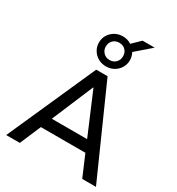

<svg xmlns="http://www.w3.org/2000/svg" viewBox="-237 -1186 1228 1332"><g transform="rotate(30 377.0 -520.0)"><path d="M18 0 332 -705H423L737 0H627L542 -199L590 -168H164L212 -199L127 0ZM375 -587 225 -231 200 -256H554L529 -231L378 -587ZM378 -758Q343 -758 315 -774Q287 -790 270.5 -817.5Q254 -845 254 -878Q254 -912 270.5 -939Q287 -966 315 -982Q343 -998 378 -998Q398 -998 414.5 -993Q431 -988 446 -978L510 -1040H607L487 -936Q494 -923 498 -908.5Q502 -894 502 -878Q502 -845 485.5 -817.5Q469 -790 441 -774Q413 -758 378 -758ZM378 -809Q409 -809 428 -829Q447 -849 447 -878Q447 -908 428 -927.5Q409 -947 378 -947Q348 -947 328.5 -927.5Q309 -908 309 -878Q309 -849 328.5 -829Q348 -809 378 -809Z"/></g></svg>

Font: NunitoSans_10ptSemiBold
Style: Regular
Weight: 600
Designer: Vernon Adams
Foundry: Vernon Adams
Version: Version 3.101;gftools[0.9.27]